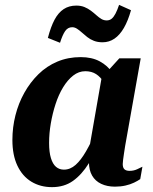

<svg xmlns="http://www.w3.org/2000/svg" viewBox="-20 -759 630 790"><path d="M472 -389 427 -367Q421 -398 407.5 -420Q394 -442 375.5 -454Q357 -466 331 -466Q304 -466 281 -448Q258 -430 239.5 -399.5Q221 -369 208.5 -330.5Q196 -292 189 -251Q182 -210 182 -171Q182 -133 189.5 -108.5Q197 -84 210.5 -72.5Q224 -61 243 -61Q269 -61 291 -80.5Q313 -100 334 -136.5Q355 -173 377 -222L404 -198Q375 -134 345.5 -87Q316 -40 280 -14.5Q244 11 194 11Q146 11 109 -11.5Q72 -34 51.5 -77.5Q31 -121 31 -183Q31 -235 43.5 -284.5Q56 -334 80 -377Q104 -420 138 -453.5Q172 -487 216 -505.5Q260 -524 312 -524Q358 -524 390.5 -506.5Q423 -489 443 -459Q463 -429 472 -389ZM559 -519 495 -159Q492 -141 490 -126.5Q488 -112 486.5 -101.5Q485 -91 485 -84Q485 -69 492 -62.5Q499 -56 513 -56Q530 -56 544 -62.5Q558 -69 566 -73L557 -22Q547 -15 531.5 -7.5Q516 0 496 4.5Q476 9 453 9Q421 9 396.5 -2.5Q372 -14 359 -36.5Q346 -59 346 -92Q346 -101 347.5 -111Q349 -121 352 -135L342 -118L400 -450L410 -452L471 -519ZM402 -585Q382 -585 366.5 -591Q351 -597 339 -606.5Q327 -616 316.5 -625.5Q306 -635 296.5 -641Q287 -647 277 -647Q259 -647 248 -631Q237 -615 227 -583L177 -603Q189 -649 204.5 -678Q220 -707 242 -721.5Q264 -736 294 -736Q313 -736 327.5 -730Q342 -724 354 -715Q366 -706 376.5 -696.5Q387 -687 397 -681Q407 -675 419 -675Q431 -675 439.5 -682Q448 -689 455.5 -703.5Q463 -718 470 -739L519 -717Q507 -674 490 -644.5Q473 -615 451 -600Q429 -585 402 -585Z"/></svg>

Font: Roboto Serif 72pt SemiCondensed SemiBold
Style: Italic
Weight: 600
Width: 4
Italic angle: -10°
Designer: Greg Gazdowicz
Foundry: Commercial Type
Version: Version 1.008